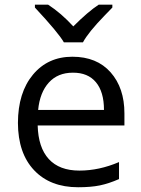

<svg xmlns="http://www.w3.org/2000/svg" viewBox="-20 -786 601 816"><path d="M289.6 -477.1Q225.6 -477.1 187.5 -435.1Q149.4 -393.1 142.1 -318.8H421.9Q421.9 -395.5 387.7 -436.5Q353.5 -477.5 289.6 -477.1ZM312 9.8Q193.4 9.8 125 -62.5Q56.6 -134.8 56.2 -263.7Q56.6 -392.6 120.1 -468.8Q183.6 -544.9 287.6 -544.9Q391.6 -544.9 450.2 -478.5Q508.8 -412.1 508.8 -304.2V-252.9H140.1Q142.6 -158.7 187.5 -109.9Q232.4 -61 317.4 -61Q401.4 -61 485.8 -97.2V-24.9Q442.4 -5.9 404.3 2Q366.2 9.8 312 9.8ZM128.4 -766.1H184.6Q240.2 -730 291.5 -673.8Q355 -737.3 399.4 -766.1H457.5V-753.9L425.3 -720.7Q355 -648.4 332.5 -606H251.5Q228.5 -646.5 128.4 -753.9Z"/></svg>

Font: OpenSans
Style: Regular
Weight: 400
Foundry: Ascender Corporation
Version: Version 1.10